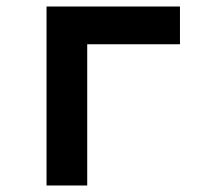

<svg xmlns="http://www.w3.org/2000/svg" viewBox="-20 -570 640 590"><path d="M123 0V-550H533V-434H248V0Z"/></svg>

Font: Pitagon Sans Mono
Style: Bold
Weight: 700
Monospace: yes
Designer: Travis Tran
Foundry: Pitagon
Version: Version 1.001; ttfautohint (v1.8.4.7-5d5b);gftools[0.9.26]